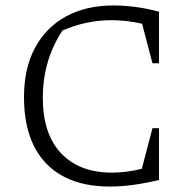

<svg xmlns="http://www.w3.org/2000/svg" viewBox="-20 -677 701 704"><path d="M383 7Q231 7 149.5 -77.5Q68 -162 68 -321Q68 -426 108 -501Q148 -576 221.5 -616.5Q295 -657 397 -657Q435 -657 477 -651.5Q519 -646 563 -634V-445H539L501 -590Q444 -603 389 -603Q296 -603 209 -565Q137 -456 137 -318Q137 -186 204 -115Q271 -44 391 -44Q442 -44 500 -58L539 -207H563V-17Q463 7 383 7Z"/></svg>

Font: Piazzolla Light
Style: Regular
Weight: 300
Designer: Juan Pablo del Peral
Foundry: Huerta Tipografica
Version: Version 1.330